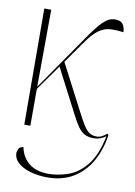

<svg xmlns="http://www.w3.org/2000/svg" viewBox="-86 -599 614 873"><g transform="rotate(10 221.0 -162.5)"><path d="M50 0 48 -536H80L78 -180L249 -427Q292 -490 318.5 -516.5Q345 -543 374 -543Q401 -543 411 -527.5Q421 -512 421 -492Q385 -497 358 -495Q331 -493 305.5 -474.5Q280 -456 249 -411L180 -313L286 -109Q306 -70 320 -47Q334 -24 348 -14Q362 -4 383 -4Q396 -4 407.5 -10Q419 -16 430 -26L435 -19Q425 49 395 102.5Q365 156 314.5 187Q264 218 194 218Q152 218 116 207.5Q80 197 58.5 178Q37 159 37 132Q37 124 42.5 113.5Q48 103 64 101Q73 147 106.5 174Q140 201 196 201Q243 201 289.5 184Q336 167 372.5 121Q409 75 427 -13Q400 6 373 6Q346 6 329 -3Q312 -12 298 -32Q284 -52 266 -87L162 -288L78 -170V0Z"/></g></svg>

Font: Noto Serif Display SemiCondensed Thin
Style: Regular
Weight: 100
Width: 4
Designer: Monotype Design Team
Foundry: Monotype Imaging Inc.
Version: Version 2.009